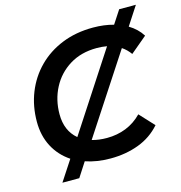

<svg xmlns="http://www.w3.org/2000/svg" viewBox="-120 -878 994 1055"><g transform="rotate(-15 376.5 -350.0)"><path d="M105 70 181 -46Q121 -86 88.5 -148Q56 -210 56 -289Q56 -378 86.5 -454.5Q117 -531 174 -588.5Q231 -646 310.5 -678Q390 -710 487 -710Q551 -710 604 -695L653 -770H748L679 -664Q726 -636 753 -593L659 -514Q639 -542 612 -560L321 -115Q359 -104 406 -104Q464 -104 514.5 -124Q565 -144 605 -185L681 -103Q630 -45 556.5 -17.5Q483 10 396 10Q318 10 254 -12L201 70ZM249 -151 536 -591Q509 -596 478 -596Q389 -596 323.5 -555.5Q258 -515 222.5 -447Q187 -379 187 -297Q187 -203 249 -151Z"/></g></svg>

Font: Montserrat SemiBold
Style: Italic
Weight: 600
Italic angle: -11.3°
Designer: Julieta Ulanovsky
Foundry: Julieta Ulanovsky
Version: Version 9.000; ttfautohint (v1.8.4.7-5d5b)